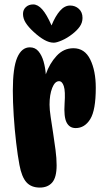

<svg xmlns="http://www.w3.org/2000/svg" viewBox="-20 -846 471 868"><path d="M38 -436Q38 -540 58 -586Q78 -632 115 -632Q139 -632 154 -614Q169 -596 177 -568Q185 -540 187 -510Q204 -559 236 -593.5Q268 -628 312 -628Q363 -628 388 -577Q413 -526 413 -449Q413 -348 388 -307.5Q363 -267 322 -267Q294 -267 281 -292.5Q268 -318 272 -378Q276 -434 268.5 -456.5Q261 -479 247 -479Q228 -479 216 -448.5Q204 -418 204 -373Q204 -351 209 -317.5Q214 -284 220 -245.5Q226 -207 231 -168.5Q236 -130 236 -99Q236 -44 216 -21Q196 2 160 2Q121 2 99.5 -22Q78 -46 68 -100Q60 -142 53 -201.5Q46 -261 42 -323.5Q38 -386 38 -436ZM223 -653Q203 -653 180.5 -665.5Q158 -678 132 -702Q109 -723 96.5 -742.5Q84 -762 84 -783Q84 -802 97 -814Q110 -826 130 -826Q151 -826 171 -803.5Q191 -781 213 -731Q230 -773 251 -797Q272 -821 297 -821Q320 -821 336.5 -806Q353 -791 353 -765Q353 -744 341 -726.5Q329 -709 307 -692Q284 -674 260 -663.5Q236 -653 223 -653Z"/></svg>

Font: DynaPuff Condensed Medium
Style: Regular
Weight: 500
Width: 3
Designer: Toshi Omagari, Jennifer Daniel
Foundry: Google Fonts
Version: Version 2.000; ttfautohint (v1.8.4.7-5d5b)